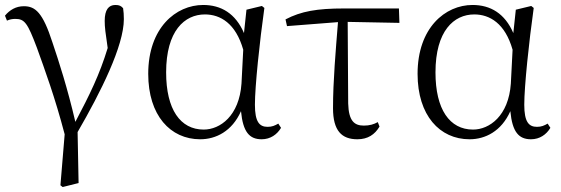

<svg xmlns="http://www.w3.org/2000/svg" viewBox="-20 -546 2256 772"><path d="M223 199 232 206 296 190 292 -15C386 -177 478 -362 478 -469C478 -486 477 -499 475 -513C467 -522 460 -526 444 -526C417 -526 401 -507 401 -462C401 -437 404 -414 413 -353C380 -245 341 -166 283 -56C251 -193 217 -298 191 -375C152 -496 122 -521 76 -521C44 -521 19 -506 0 -483L8 -463C19 -468 30 -470 42 -470C79 -470 91 -453 128 -355C160 -266 201 -155 240 -6Z M785 14C848 14 913 -18 949 -99C957 -15 983 14 1032 14C1067 14 1094 -5 1110 -32L1099 -49C1085 -41 1074 -36 1056 -36C1023 -36 1005 -56 1005 -125C1005 -199 1024 -379 1043 -514L1033 -522L971 -507L961 -413C927 -492 869 -526 797 -526C687 -526 576 -434 576 -249C576 -82 665 14 785 14ZM958 -346 951 -210C942 -80 865 -25 799 -25C705 -25 648 -106 648 -255C648 -422 722 -488 804 -488C866 -488 928 -452 958 -346Z M1417 14C1459 14 1487 -5 1506 -37L1499 -55C1483 -46 1466 -41 1443 -41C1405 -41 1382 -59 1380 -130L1378 -458L1586 -454L1584 -512H1364C1255 -512 1191 -501 1128 -468L1134 -441L1339 -457C1330 -344 1319 -221 1319 -111C1319 -20 1354 14 1417 14Z M1868 14C1931 14 1996 -18 2032 -99C2040 -15 2066 14 2115 14C2150 14 2177 -5 2193 -32L2182 -49C2168 -41 2157 -36 2139 -36C2106 -36 2088 -56 2088 -125C2088 -199 2107 -379 2126 -514L2116 -522L2054 -507L2044 -413C2010 -492 1952 -526 1880 -526C1770 -526 1659 -434 1659 -249C1659 -82 1748 14 1868 14ZM2041 -346 2034 -210C2025 -80 1948 -25 1882 -25C1788 -25 1731 -106 1731 -255C1731 -422 1805 -488 1887 -488C1949 -488 2011 -452 2041 -346Z"/></svg>

Font: Noto Serif HK Light
Style: Regular
Weight: 300
Designer: Ryoko NISHIZUKA 西塚涼子 (kana & ideographs); Frank Grießhammer (Latin, Greek & Cyrillic); Wenlong ZHANG 张文龙 (bopomofo); San
Foundry: Adobe
Version: Version 2.001;hotconv 1.1.0;makeotfexe 2.6.0